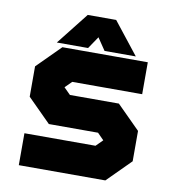

<svg xmlns="http://www.w3.org/2000/svg" viewBox="-79 -768 760 838"><g transform="rotate(10 301.0 -349.0)"><path d="M60 0V-141.5H375L405.5 -172V-169.5L376 -199.5H158L55 -302.5V-437L158 -540H536.5V-398.5H226.5L196 -368V-371L226.5 -340.5H443.5L546.5 -237.5V-103L443.5 0ZM137 -72.5H414L476 -134.5V-213L414 -272.5H183L126.5 -329.5V-408L188 -469.5H459.5H188L126.5 -408V-329.5L183 -272.5H414L476 -213V-134.5L414 -72.5H137ZM242.5 -698H368.5L480.5 -556H342L305.5 -610L269 -556H130.5ZM276 -659 233.5 -601 276 -659H333L375.5 -601L333 -659Z"/></g></svg>

Font: Tourney Black
Style: Regular
Weight: 900
Version: Version 1.015